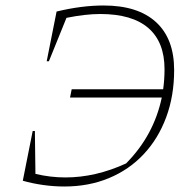

<svg xmlns="http://www.w3.org/2000/svg" viewBox="-20 -673 708 699"><path d="M214 6Q176 6 137 0.5Q98 -5 63 -15L99 -196H107L109 -40Q163 -27 218 -27Q328 -27 439 -78Q540 -180 569 -318H235L241 -348H574Q579 -384 579 -421Q579 -520 520 -571Q461 -622 345 -622Q291 -622 222 -608L158 -450H150L186 -631Q277 -653 357 -653Q482 -653 548 -592.5Q614 -532 614 -418Q614 -324 585 -246Q556 -168 503 -111.5Q450 -55 376.5 -24.5Q303 6 214 6Z"/></svg>

Font: Piazzolla SC Thin
Style: Italic
Weight: 100
Italic angle: -11.3°
Designer: Juan Pablo del Peral
Foundry: Huerta Tipografica
Version: Version 1.330